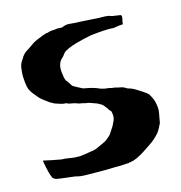

<svg xmlns="http://www.w3.org/2000/svg" viewBox="-95 -670 746 792"><g transform="rotate(-15 277.5 -273.5)"><path d="M248 -581Q256 -584 266 -584Q271 -584 284.5 -582.5Q298 -581 310 -581Q317 -581 329 -580Q341 -579 353.5 -578.5Q366 -578 377.5 -577Q389 -576 395 -576Q404 -576 420 -575.5Q436 -575 444 -571Q448 -569 461.5 -567.5Q475 -566 478 -565Q483 -565 484 -564.5Q485 -564 489 -560Q489 -550 486.5 -541.5Q484 -533 484 -525Q477 -525 469 -524Q461 -523 455 -522Q445 -520 442 -520Q441 -520 437.5 -520.5Q434 -521 421 -521Q409 -521 395.5 -520Q382 -519 371 -518Q360 -517 352.5 -516Q345 -515 344 -515Q333 -513 315 -509Q297 -505 278 -499.5Q259 -494 243 -487Q227 -480 221 -473Q212 -460 203.5 -452.5Q195 -445 191 -431Q189 -427 188.5 -417.5Q188 -408 189 -397.5Q190 -387 192 -377Q194 -367 197 -362Q205 -353 210 -344Q215 -335 218 -333Q225 -329 235.5 -323Q246 -317 257 -312Q259 -311 269.5 -309.5Q280 -308 294 -304Q302 -302 304 -301Q306 -300 313 -298L327 -292Q333 -290 340.5 -288.5Q348 -287 349 -287Q357 -287 365.5 -284.5Q374 -282 382 -282Q396 -278 408 -276Q420 -274 433 -265Q440 -263 448 -260Q456 -257 461 -254Q464 -252 472.5 -247Q481 -242 490 -236Q499 -230 507 -224Q515 -218 517 -212Q527 -196 531 -179.5Q535 -163 535 -146Q535 -141 533.5 -133Q532 -125 531 -120L526 -92Q524 -87 517 -74Q510 -61 508 -59Q507 -57 503 -52.5Q499 -48 494.5 -43.5Q490 -39 486 -35.5Q482 -32 481 -31Q474 -25 459.5 -15Q445 -5 428.5 5.5Q412 16 396 23.5Q380 31 371 31Q369 33 367 33L365 32Q362 32 360 34Q349 34 341 35Q333 36 324 36H312H300Q292 36 283.5 36.5Q275 37 266 37H254H244H243H242H241H240H239H238H237H230Q207 37 178 36.5Q149 36 135 31Q134 31 128.5 30Q123 29 116.5 28.5Q110 28 104 27Q98 26 95 26Q87 25 71.5 23Q56 21 50 19Q46 17 41.5 13.5Q37 10 37 5Q34 0 31 -11.5Q28 -23 25.5 -34Q23 -45 21.5 -54Q20 -63 20 -64Q20 -67 21 -67Q38 -63 55.5 -59.5Q73 -56 95 -52Q112 -52 129 -48.5Q146 -45 168 -45Q176 -45 185 -46.5Q194 -48 208 -50Q211 -51 214 -51Q217 -51 219 -52Q234 -52 254 -61.5Q274 -71 285 -76Q286 -76 290.5 -79Q295 -82 300 -86.5Q305 -91 309.5 -95Q314 -99 315 -101L334 -130Q336 -135 339.5 -141.5Q343 -148 345 -153Q348 -161 348 -170Q348 -181 345 -191Q339 -196 335.5 -202Q332 -208 326 -215Q321 -223 314 -227.5Q307 -232 299 -236Q285 -241 273 -245.5Q261 -250 253 -250Q239 -254 230.5 -255Q222 -256 214 -260Q201 -264 191.5 -265Q182 -266 174 -271Q161 -271 151.5 -274.5Q142 -278 128 -282Q123 -285 117 -288Q111 -291 108 -293Q94 -304 84 -311Q74 -318 63 -332Q53 -345 49 -349.5Q45 -354 39 -366Q34 -377 32 -396.5Q30 -416 30 -423Q30 -436 31 -444Q32 -452 33 -461Q34 -469 38 -478Q42 -487 47 -493Q58 -513 72 -521.5Q86 -530 104 -543Q110 -548 125 -554.5Q140 -561 153 -566Q155 -567 156 -567Q157 -567 159 -568H160Q166 -570 168 -571Q176 -571 182 -573.5Q188 -576 197 -576Q205 -576 209.5 -577Q214 -578 222 -578Q227 -578 230 -577.5Q233 -577 234 -577Q240 -577 248 -581Z"/></g></svg>

Font: Kirang Haerang sl
Style: Regular
Weight: 400
Version: Version 1.00